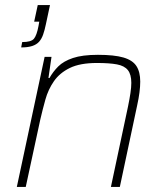

<svg xmlns="http://www.w3.org/2000/svg" viewBox="-20 -733 644 753"><path d="M63 -547 67 -568Q102 -568 113 -581Q124 -594 131 -631L134 -648H114L128 -713H176L160 -638Q155 -614 149 -597Q143 -580 133 -569Q123 -558 106 -552.5Q89 -547 63 -547ZM46 0 155 -510H182L170 -427H174Q188 -452 208.5 -472.5Q229 -493 266 -505.5Q303 -518 364 -518Q428 -518 464 -507.5Q500 -497 515 -474Q530 -451 530 -413Q530 -394 527 -370.5Q524 -347 518 -320L450 0H415L482 -315Q488 -344 491.5 -367.5Q495 -391 495 -408Q495 -441 481.5 -458Q468 -475 438.5 -480.5Q409 -486 360 -486Q294 -486 254 -466.5Q214 -447 191.5 -414.5Q169 -382 158 -342.5Q147 -303 138 -264L81 0Z"/></svg>

Font: Saira Thin Thin
Style: Italic
Weight: 250
Italic angle: -12°
Version: Version 1.101